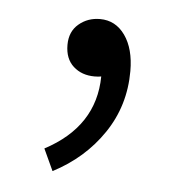

<svg xmlns="http://www.w3.org/2000/svg" viewBox="-33 -128 316 335"><g transform="rotate(5 125.0 39.5)"><path d="M70.3 175.8 52.7 137.7Q139.6 91.8 140.6 3.9Q136.7 4.9 128.9 4.9Q106.4 4.9 91.8 -8.3Q77.1 -21.5 77.1 -45.9Q77.1 -69.3 92.8 -82.5Q108.4 -95.7 129.9 -95.7Q157.2 -95.7 173.8 -72.3Q190.4 -48.8 190.4 -9.8Q190.4 50.8 157.7 99.1Q125 147.5 70.3 175.8Z"/></g></svg>

Font: Bpmf Zihi Sans Light
Style: Light
Weight: 300
Foundry: But Ko
Version: Version 1.320